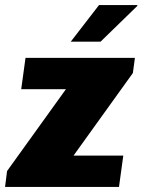

<svg xmlns="http://www.w3.org/2000/svg" viewBox="-38 -740 564 760"><path d="M496 -511 488 -451 253 -124H450L433 0H-18L-10 -63L223 -387H46L63 -511ZM505 -720 506 -717 360 -575H242L354 -720Z"/></svg>

Font: Chivo Black Italic
Style: Regular
Weight: 900
Italic angle: -8.05°
Designer: Hector Gatti
Foundry: Omnibus-Type
Version: Version 1.007